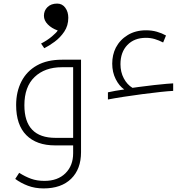

<svg xmlns="http://www.w3.org/2000/svg" viewBox="-20 -811 1023 1071"><path d="M582 -296Q600 -300 624.5 -304.5Q649 -309 673 -312Q645 -331 625.5 -369.5Q606 -408 606 -456Q606 -505 626 -545Q649 -589 692.5 -615.5Q736 -642 795 -642Q827 -642 855 -634Q883 -626 906 -613L890 -574Q867 -586 843.5 -593Q820 -600 794 -600Q729 -600 690.5 -560Q652 -520 652 -453Q652 -409 670.5 -374Q689 -339 719 -321L755 -326Q799 -332 840 -336.5Q881 -341 910 -343.5Q939 -346 946 -346V-304Q921 -303 875 -298Q829 -293 775 -286Q721 -279 669.5 -271Q618 -263 582 -256ZM223 240Q175 240 135.5 225Q96 210 65 187L87 153Q120 174 153 186Q186 198 228 198Q302 198 345 155.5Q388 113 388 44V0H287Q184 0 127 -57Q70 -114 70 -225Q70 -299 99.5 -356.5Q129 -414 186 -446Q243 -478 326 -478H432V38Q432 132 377 186Q322 240 223 240ZM388 -42V-436H325Q230 -436 173 -381.5Q116 -327 116 -224Q116 -42 290 -42ZM227 -542 209 -568Q244 -586 270 -608Q296 -630 302 -641Q268 -653 246.5 -675Q225 -697 225 -723Q225 -752 245 -771.5Q265 -791 299 -791Q327 -791 344 -768Q361 -745 361 -712Q361 -668 338.5 -634.5Q316 -601 284.5 -578Q253 -555 227 -542Z"/></svg>

Font: Noto Kufi Arabic ExtraLight
Style: Regular
Weight: 200
Designer: Monotype Design Team, David Williams, Khaled Hosny
Foundry: Google LLC
Version: Version 2.109; ttfautohint (v1.8.4.7-5d5b)